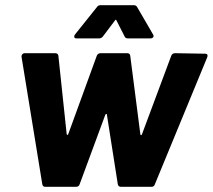

<svg xmlns="http://www.w3.org/2000/svg" viewBox="-20 -720 820 740"><path d="M63 -503Q63 -508 66.5 -511.5Q70 -515 75 -515H192Q204 -515 205 -505L237 -203Q238 -200 240 -200Q242 -200 243 -203L353 -505Q357 -515 368 -515H470Q481 -515 482 -505L521 -202Q522 -199 524 -199Q526 -199 527 -202L640 -505Q644 -515 655 -515L771 -513Q777 -513 779 -509.5Q781 -506 779 -500L577 -10Q574 0 564 0H446Q436 0 434 -10L392 -278Q392 -281 390 -281Q388 -281 386 -278L287 -10Q284 0 273 0H154Q145 0 143 -10L63 -501ZM367 -700H496Q505 -700 509 -692L570 -587Q572 -583 572 -581Q572 -577 568.5 -574.5Q565 -572 560 -572H473Q463 -572 460 -580L429 -641Q426 -647 423 -641L377 -580Q371 -572 362 -572H275Q266 -572 266 -579Q266 -583 269 -587L353 -692Q358 -700 367 -700Z"/></svg>

Font: Barlow
Style: Bold Italic
Weight: 700
Italic angle: -7°
Designer: Jeremy Tribby
Foundry: Tribby Type
Version: Version 1.422